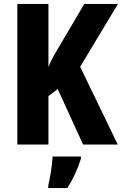

<svg xmlns="http://www.w3.org/2000/svg" viewBox="-20 -734 619 975"><path d="M578 0 387 -395 579 -714H408L276 -490C255 -455 237 -423 226 -394V-714H68V0H226V-246L273 -282L402 0ZM391 72V61H247C246 101 234 171 225 208V221H322C352 174 375 123 391 72Z"/></svg>

Font: Noto Sans Khmer Condensed ExtraBold
Style: Regular
Weight: 800
Width: 3
Designer: Danh Hong and the Monotype Design Team
Foundry: Monotype Imaging Inc.
Version: Version 2.004